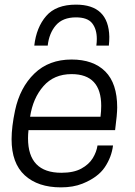

<svg xmlns="http://www.w3.org/2000/svg" viewBox="-20 -798 584 829"><path d="M26 0ZM243 11Q144 11 87 -41Q30 -93 30 -197Q30 -250 45 -321Q66 -420 128.5 -480.5Q191 -541 289 -541Q383 -541 434.5 -489.5Q486 -438 486 -334Q486 -305 477 -236H103Q101 -218 101 -201Q101 -52 245 -52Q298 -52 331 -70Q364 -88 380.5 -115Q397 -142 401 -170H468Q462 -120 432.5 -76Q403 -32 336 -5Q296 11 243 11ZM414 -294Q417 -319 417 -341Q417 -478 289 -478Q213 -478 167.5 -426Q122 -374 110 -294ZM450 -601H396Q398 -616 398 -630Q398 -672 378 -697.5Q358 -723 308 -723Q251 -723 221.5 -689Q192 -655 186 -601H128Q137 -680 179.5 -729Q222 -778 308 -778Q449 -778 452 -639Q452 -621 450 -601Z"/></svg>

Font: Tanohe Sans
Style: Italic
Weight: 400
Designer: Village Type and Design LLC & Cristiano Sobral
Foundry: Cooper Hewitt Smithsonian Design Museum
Version: Version 1.00;September 29, 2021;FontCreator 13.0.0.2655 64-b